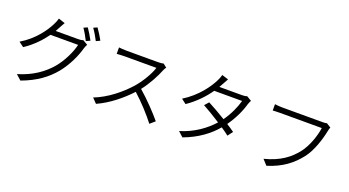

<svg xmlns="http://www.w3.org/2000/svg" viewBox="-59 -1519 4118 2266"><g transform="rotate(20 2000.0 -385.5)"><path d="M420 -628C430 -645 439 -661 447 -677C457 -695 473 -727 488 -751L406 -778C400 -754 386 -720 377 -704C334 -614 234 -465 62 -363L124 -317C235 -390 318 -480 378 -564H725C704 -470 642 -339 563 -245C471 -137 344 -46 164 7L229 65C416 -4 535 -95 626 -205C714 -313 776 -449 803 -551C808 -566 817 -588 825 -601L765 -637C750 -631 730 -628 703 -628ZM714 -776C741 -738 775 -678 795 -637L845 -660C824 -701 787 -761 762 -797ZM823 -815C851 -777 884 -721 906 -677L955 -700C936 -737 897 -799 870 -836Z M1749 -702C1734 -698 1709 -695 1679 -695H1287C1256 -695 1200 -699 1189 -701V-620C1198 -621 1252 -625 1287 -625H1686C1660 -539 1585 -417 1517 -340C1412 -223 1266 -104 1104 -41L1161 18C1311 -50 1446 -160 1554 -276C1657 -184 1766 -64 1833 24L1895 -30C1829 -110 1707 -239 1601 -330C1672 -419 1737 -540 1771 -627C1776 -639 1788 -660 1794 -667Z M2808 -677C2793 -671 2773 -668 2747 -668H2461C2470 -683 2479 -698 2486 -712C2496 -730 2512 -761 2527 -786L2446 -812C2440 -788 2426 -753 2417 -737C2373 -645 2267 -493 2095 -387L2155 -341C2269 -418 2358 -515 2420 -604H2770C2749 -522 2700 -415 2637 -327C2557 -376 2470 -426 2411 -456L2365 -404C2422 -373 2510 -321 2590 -269C2499 -167 2365 -67 2192 -16L2255 41C2434 -25 2563 -124 2651 -229C2690 -204 2723 -179 2747 -160L2795 -224C2770 -242 2736 -265 2698 -289C2769 -388 2821 -500 2846 -591C2851 -605 2860 -628 2868 -641Z M3802 -699C3785 -695 3767 -694 3753 -694H3245C3212 -694 3175 -697 3148 -701V-622C3173 -623 3205 -625 3244 -625H3763C3750 -527 3702 -383 3630 -291C3546 -183 3434 -98 3241 -49L3301 17C3486 -40 3602 -132 3693 -249C3772 -350 3821 -512 3842 -618C3846 -637 3850 -652 3856 -665Z"/></g></svg>

Font: Genne Gothic Normal
Style: Regular
Weight: 350
Designer: Ryoko NISHIZUKA (kana & ideographs); Paul D. Hunt (Latin, Greek & Cyrillic); Wenlong ZHANG (bopomofo); Sandoll Communica
Foundry: Adobe Systems Incorporated
Version: Version 1.004;PS 1.004;hotconv 16.6.51;makeotf.lib2.5.65220